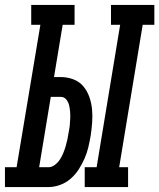

<svg xmlns="http://www.w3.org/2000/svg" viewBox="-67 -755 643 775"><path d="M275 0V-80H323L418 -655H381V-735H556V-655H509L414 -80H450V0ZM-47 0V-80H0L96 -655H59V-735H234V-655H186L151 -444H178Q204 -444 228.5 -435Q253 -426 269 -407Q285 -388 293.5 -364Q302 -340 304.5 -314Q307 -288 305 -261Q303 -234 299 -207Q295 -184 289.5 -160.5Q284 -137 274 -114.5Q264 -92 250.5 -71Q237 -50 218 -33.5Q199 -17 175.5 -8.5Q152 0 129 0ZM91 -80H129Q142 -80 154.5 -89.5Q167 -99 175 -111.5Q183 -124 188.5 -137.5Q194 -151 198 -164.5Q202 -178 205 -192Q208 -206 210 -220Q213 -234 214.5 -248Q216 -262 216.5 -276Q217 -290 216 -303.5Q215 -317 212 -330Q209 -343 200.5 -353.5Q192 -364 178 -364H138Z"/></svg>

Font: Iosevka Slab Medium Oblique
Style: Regular
Weight: 500
Italic angle: -9°
Monospace: yes
Designer: Belleve Invis
Foundry: Belleve Invis
Version: Version 11.1.1; ttfautohint (v1.8.3)